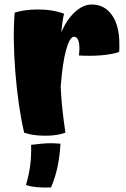

<svg xmlns="http://www.w3.org/2000/svg" viewBox="-20 -587 557 851"><path d="M249 -203Q251 -154 256.5 -102.5Q262 -51 270 1Q245 10 214 13Q183 16 146 13Q125 11 112 8Q99 5 87 1Q60 -116 48 -266.5Q36 -417 45 -531Q67 -538 93 -541.5Q119 -545 148 -545Q182 -545 211.5 -540Q241 -535 264 -526Q260 -511 257 -490.5Q254 -470 252 -445Q277 -502 313 -534.5Q349 -567 387 -567Q443 -567 476 -520.5Q509 -474 509 -392Q509 -378 509 -370.5Q509 -363 508 -357Q477 -346 430.5 -342Q384 -338 330 -341Q331 -356 331.5 -361.5Q332 -367 332 -372Q332 -397 326 -410.5Q320 -424 308 -424Q289 -424 273 -366Q257 -308 249 -203ZM118 55Q166 49 191.5 48Q217 47 248 50Q245 106 234.5 154.5Q224 203 206 244Q168 245 142 242.5Q116 240 95 233Q108 189 113.5 149Q119 109 118 55Z"/></svg>

Font: Atma
Style: Bold
Weight: 700
Designer: Gregori Vincens, Jeremie Hornus, Riccardo Olocco, Yoann Minet.
Foundry: black foundry
Version: Version 1.102;PS 1.100;hotconv 1.0.86;makeotf.lib2.5.63406